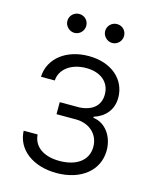

<svg xmlns="http://www.w3.org/2000/svg" viewBox="-112 -805 715 892"><g transform="rotate(15 245.5 -359.5)"><path d="M48.3 -139.2C51.5 -49.4 132.5 11.4 245.7 11.4C363.3 11.4 444.6 -53.6 444.6 -150.2C444.6 -219.1 403.4 -274.5 345.5 -280.9V-286.2C396.3 -301.8 433.2 -340.9 433.2 -400.9C433.2 -487.6 361.9 -552.6 251.4 -552.6C143.1 -552.6 64.3 -490.8 61.1 -402H127.5C130.3 -457 182.5 -495.7 254.3 -495.7C324.9 -495.7 369 -457.4 369 -399.1C369 -348 334.9 -314.3 269.9 -310.7H175.8V-252.8H271C333.8 -251.8 380.3 -211.3 380.3 -150.2C380.3 -82.4 322.8 -46.5 244.7 -46.5C169 -46.5 119.3 -81 115.4 -139.2ZM157.7 -639.2C183.6 -639.2 203.1 -660.5 203.1 -684.7C203.1 -710.6 183.6 -730.1 157.7 -730.1C133.5 -730.1 112.2 -710.6 112.2 -684.7C112.2 -660.5 133.5 -639.2 157.7 -639.2ZM339.5 -639.2C365.4 -639.2 384.9 -660.5 384.9 -684.7C384.9 -710.6 365.4 -730.1 339.5 -730.1C315.3 -730.1 294 -710.6 294 -684.7C294 -660.5 315.3 -639.2 339.5 -639.2Z"/></g></svg>

Font: Karasuma Gothic
Style: Light
Weight: 300
Designer: Rasmus Andersson / Ryoko Nishizuka
Foundry: rsms
Version: Version 1.00